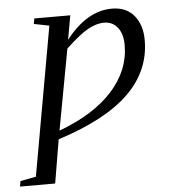

<svg xmlns="http://www.w3.org/2000/svg" viewBox="-113 -517 686 776"><g transform="rotate(-5 229.5 -129.0)"><path d="M79.6 212.9H-63L-59.1 190.9L4.4 178.7L111.8 -424.8L49.8 -437L53.7 -459H199.7L182.1 -360.8Q267.6 -471.2 369.6 -471.2Q426.8 -471.2 458.7 -433.3Q490.7 -395.5 490.7 -333Q490.7 -209 397.2 -117.4Q303.7 -25.9 109.4 36.1ZM115.7 1.5Q258.3 -51.3 333.3 -134.8Q408.2 -218.3 408.2 -320.3Q408.2 -365.2 387.7 -391.4Q367.2 -417.5 332.5 -417.5Q302.7 -417.5 268.1 -398.7Q233.4 -379.9 176.3 -326.2Z"/></g></svg>

Font: Liberation Serif
Style: Italic
Weight: 400
Italic angle: -16.333°
Designer: Steve Matteson
Foundry: Ascender Corporation
Version: Version 2.1.5